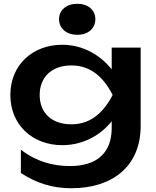

<svg xmlns="http://www.w3.org/2000/svg" viewBox="-20 -821 830 1021"><path d="M311 -49C427 -49 519 -107 574 -176V-141C574 -7 495 62 351 62C262 62 172 38 91 -25V99C174 153 258 180 360 180C577 180 728 64 728 -151V-568H574V-452C519 -522 427 -583 311 -583C154 -583 35 -476 35 -316C35 -156 154 -49 311 -49ZM391 -636C448 -636 487 -669 487 -719C487 -768 448 -801 391 -801C334 -801 294 -768 294 -719C294 -669 334 -636 391 -636ZM360 -160C252 -160 191 -223 191 -316C191 -410 254 -473 360 -473C449 -473 523 -426 579 -316C523 -208 450 -160 360 -160Z"/></svg>

Font: Bounded Med
Style: Regular
Weight: 500
Designer: Vlad Churkin
Version: Version 3.0